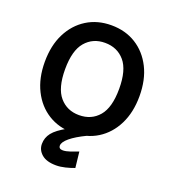

<svg xmlns="http://www.w3.org/2000/svg" viewBox="-133 -640 826 924"><g transform="rotate(20 280.5 -177.5)"><path d="M280 10Q209 10 154.5 -24Q100 -58 69 -120Q38 -182 38 -265Q38 -349 69 -410.5Q100 -472 154.5 -506Q209 -540 280 -540Q352 -540 406.5 -506Q461 -472 492 -410.5Q523 -349 523 -265Q523 -182 492 -120Q461 -58 406.5 -24Q352 10 280 10ZM280 -80Q343 -80 381 -124.5Q419 -169 419 -265Q419 -361 381 -405.5Q343 -450 280 -450Q218 -450 180 -405.5Q142 -361 142 -265Q142 -169 180 -124.5Q218 -80 280 -80ZM259 185Q210 185 185 163.5Q160 142 160 111Q160 79 180 53.5Q200 28 251 0H351Q299 25 271.5 48Q244 71 244 89Q244 106 265 106Q280 106 302.5 98.5Q325 91 342 84L351 165Q330 173 305.5 179Q281 185 259 185Z"/></g></svg>

Font: Radio Canada Big
Style: Regular
Weight: 400
Designer: Étienne Aubert Bonn
Foundry: Coppers and Brasses
Version: Version 1.001